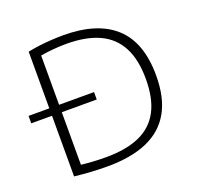

<svg xmlns="http://www.w3.org/2000/svg" viewBox="-110 -718 861 839"><g transform="rotate(-20 321.0 -298.5)"><path d="M3.5 -287V-321.5H308V-287ZM253.5 4Q216 4 178 1.8Q140 -0.5 100 -5V-585Q126.5 -590.5 154.8 -594Q183 -597.5 211.2 -599.2Q239.5 -601 265.5 -601Q424 -601 506 -526Q588 -451 588 -297Q588 -194 550.2 -127.5Q512.5 -61 438 -28.5Q363.5 4 253.5 4ZM261.5 -36Q354.5 -36 416.5 -63.5Q478.5 -91 509.5 -149Q540.5 -207 540.5 -298Q540.5 -388 510 -446.2Q479.5 -504.5 418.5 -532.8Q357.5 -561 265.5 -561Q234.5 -561 202.2 -558Q170 -555 145.5 -550.5V-42.5Q170.5 -39.5 199.5 -37.8Q228.5 -36 261.5 -36Z"/></g></svg>

Font: Encode Sans SC SemiExpanded ExtraLight
Style: Regular
Weight: 250
Width: 6
Designer: Multiple Designers
Foundry: Impallari Type
Version: Version 3.002